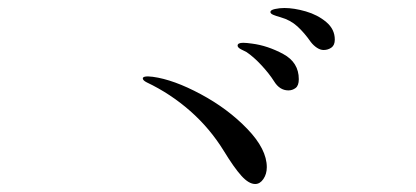

<svg xmlns="http://www.w3.org/2000/svg" viewBox="-20 -621 1040 480"><path d="M757 -516Q741 -539 723.5 -555Q706 -571 681 -578Q670 -581 663 -584Q656 -587 656 -591Q656 -596 667.5 -598.5Q679 -601 691 -601Q715 -601 744.5 -592.5Q774 -584 795.5 -566Q817 -548 817 -522Q817 -508 808.5 -502Q800 -496 789 -496Q781 -496 772.5 -501.5Q764 -507 757 -516ZM665 -418Q653 -437 633.5 -458Q614 -479 596 -491Q592 -493 583 -497.5Q574 -502 574 -507Q574 -514 588 -514Q596 -514 610 -512Q649 -507 688 -486Q727 -465 727 -423Q727 -407 719 -401Q711 -395 701 -395Q679 -395 665 -418ZM540 -243Q505 -300 455.5 -343.5Q406 -387 347 -415Q337 -420 337 -425Q337 -430 350 -430L362 -429Q414 -422 482 -385.5Q550 -349 598.5 -298.5Q647 -248 647 -203Q647 -186 638.5 -173.5Q630 -161 618 -161Q602 -161 583.5 -181.5Q565 -202 540 -243Z"/></svg>

Font: Shippori Mincho B1
Style: Regular
Weight: 400
Designer: FONTDASU
Foundry: FONTDASU / Google Inc. / but / Adobe
Version: Version 3.110; ttfautohint (v1.8.3)